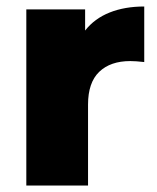

<svg xmlns="http://www.w3.org/2000/svg" viewBox="-20 -571 483 591"><path d="M424 -551V-380Q398 -383 381 -383Q320 -383 285.5 -350Q251 -317 251 -249V0H61V-542H242V-477Q271 -514 317.5 -532.5Q364 -551 424 -551Z"/></svg>

Font: Montserrat Alternates ExtraBold
Style: Regular
Weight: 800
Designer: Julieta Ulanovsky
Foundry: Julieta Ulanovsky
Version: Version 7.200